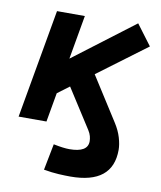

<svg xmlns="http://www.w3.org/2000/svg" viewBox="-85 -595 756 899"><g transform="rotate(10 293.0 -146.0)"><path d="M310.1 234.4Q287.1 234.4 255.1 232.7Q223.1 231 183.6 224.1L208 99.1Q255.4 108.9 283.7 108.9Q371.1 108.9 371.1 56.2Q371.1 44.9 367.7 32Q364.3 19 355.5 5.4L236.3 -180.7L180.2 -138.7L155.8 0H23.4L114.7 -517.6H247.1L210.4 -308.6L499 -527.3L571.8 -430.2L339.8 -257.3L471.7 -50.3Q492.7 -17.6 502.2 14.6Q511.7 46.9 511.7 72.3Q511.7 234.4 310.1 234.4Z"/></g></svg>

Font: Cascadia Code PL
Style: Bold Italic
Weight: 700
Italic angle: -10°
Monospace: yes
Designer: Aaron Bell
Foundry: Saja Typeworks
Version: Version 2404.023; ttfautohint (v1.8.4)